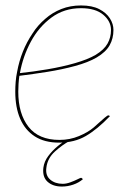

<svg xmlns="http://www.w3.org/2000/svg" viewBox="-20 -517 483 704"><path d="M197 6Q143 6 107.5 -17Q72 -40 54 -81.5Q36 -123 36 -181Q36 -199 37.5 -217.5Q39 -236 43 -255Q50 -293 64 -328Q78 -363 99 -394Q109 -410 121 -423.5Q133 -437 146 -448Q172 -471 205 -484Q238 -497 277 -497Q318 -497 344 -483.5Q370 -470 383 -449.5Q396 -429 396 -407Q396 -376 382 -351Q368 -326 334 -306Q303 -288 255 -275Q207 -262 153.5 -253.5Q100 -245 51 -239Q49 -225 48 -210Q47 -195 47 -181Q47 -100 84.5 -52Q122 -4 198 -4Q236 -4 269.5 -18Q303 -32 324 -50Q332 -57 343 -67Q354 -77 364 -85.5Q374 -94 377 -94Q380 -94 382 -92L383 -91Q337 -43 295 -18.5Q253 6 197 6ZM53 -249Q101 -254 154.5 -263Q208 -272 255 -285.5Q302 -299 331 -316Q362 -335 374.5 -357.5Q387 -380 387 -407Q387 -439 358.5 -463Q330 -487 277 -487Q215 -487 168.5 -452.5Q122 -418 93 -364Q64 -310 53 -249ZM277 135Q279 135 281 137L284 140Q269 153 248.5 160Q228 167 207 167Q174 167 154.5 149.5Q135 132 139 98Q142 75 157 55Q172 35 192 18.5Q212 2 230 -7L235 0Q210 13 182 38Q154 63 150 98Q146 126 164 141.5Q182 157 210 157Q223 157 238 151.5Q253 146 264 140.5Q275 135 277 135Z"/></svg>

Font: Aleo Thin
Style: Italic
Weight: 250
Italic angle: -7°
Designer: Alessio Laiso
Foundry: Alessio Laiso
Version: Version 2.001;gftools[0.9.29]